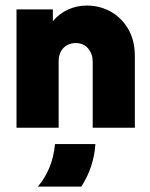

<svg xmlns="http://www.w3.org/2000/svg" viewBox="-20 -461 540 693"><path d="M39.6 0V-427.1H170.8V-384.7Q194.4 -412.5 226 -426.7Q257.6 -441 293.8 -441Q338.9 -441 378.1 -419.8Q417.4 -398.6 442 -357.6Q466.7 -316.7 466.7 -257.6V0H314.6V-238.9Q314.6 -266 298.3 -285.8Q281.9 -305.6 253.5 -305.6Q236.8 -305.6 222.9 -298.3Q209 -291 200.3 -276.4Q191.7 -261.8 191.7 -239.6V0ZM116.7 212.5Q143.1 181.2 158.7 143.1Q174.3 104.9 178.5 59H324.3Q321.5 101.4 308.7 139.6Q295.8 177.8 273.6 212.5Z"/></svg>

Font: Afacad Flux ExtraBold
Style: Regular
Weight: 800
Designer: Kristian Moeller
Foundry: Dicotype
Version: Version 1.100